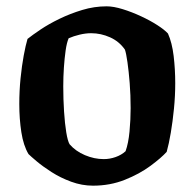

<svg xmlns="http://www.w3.org/2000/svg" viewBox="-20 -587 615 607"><path d="M274 0Q239 0 205 -12.5Q171 -25 143 -43Q115 -61 96 -77Q77 -93 70 -100Q54 -127 47.5 -169Q41 -211 41 -258Q41 -300 45 -339.5Q49 -379 55 -411.5Q61 -444 67 -464Q82 -476 108 -493.5Q134 -511 168 -527.5Q202 -544 240 -555.5Q278 -567 317 -567Q339 -567 368 -558Q397 -549 426 -535.5Q455 -522 477.5 -507.5Q500 -493 511 -481Q524 -452 529 -410Q534 -368 534 -324Q534 -284 530 -243.5Q526 -203 520 -167.5Q514 -132 507 -107Q490 -88 455.5 -62.5Q421 -37 374.5 -18.5Q328 0 274 0ZM308 -84Q327 -84 345.5 -90.5Q364 -97 377 -109Q386 -134 389.5 -171.5Q393 -209 393 -245Q393 -287 390 -324.5Q387 -362 383 -390Q379 -418 375 -430Q357 -456 328 -469Q299 -482 268 -482Q251 -482 232 -477.5Q213 -473 197 -466Q191 -452 187.5 -427.5Q184 -403 182 -373.5Q180 -344 180 -314Q180 -273 182.5 -234.5Q185 -196 189.5 -168.5Q194 -141 200 -131Q219 -109 248.5 -96.5Q278 -84 308 -84Z"/></svg>

Font: Texturina Medium 12pt
Style: Bold
Weight: 700
Version: Version 1.002